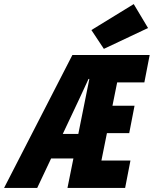

<svg xmlns="http://www.w3.org/2000/svg" viewBox="-86 -919 752 939"><path d="M263 -353 221 -264H297L351 -533H347Q325 -485 304 -440Q283 -395 263 -353ZM-66 0 268 -650H646L620 -516H487L464 -402H572L546 -268H437L410 -134H552L526 0H244L273 -144H164L96 0ZM422 -680 361 -772 568 -899 638 -782Z"/></svg>

Font: Source Code Pro Black
Style: Italic
Weight: 900
Italic angle: -11°
Monospace: yes
Designer: Paul D. Hunt, Teo Tuominen
Foundry: Adobe Systems Incorporated
Version: Version 1.050;PS 1.000;hotconv 16.6.51;makeotf.lib2.5.65220